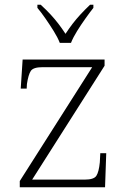

<svg xmlns="http://www.w3.org/2000/svg" viewBox="-20 -786 534 806"><path d="M63 0V-26L367 -504H159Q120 -504 109.5 -488.5Q99 -473 93 -433L92 -414H67L75 -536H419V-510L115 -32H336Q374 -32 384.5 -48Q395 -64 399 -104L401 -143H426L421 0ZM231 -606Q222 -629 205.5 -655.5Q189 -682 171 -708Q153 -734 137 -753V-766H151Q175 -744 192.5 -725Q210 -706 225 -686.5Q240 -667 255 -644Q270 -667 285 -686.5Q300 -706 317.5 -725Q335 -744 358 -766H372V-753Q357 -734 338.5 -708Q320 -682 303.5 -655.5Q287 -629 278 -606Z"/></svg>

Font: Noto Serif Kannada ExtraLight
Style: Regular
Weight: 250
Version: Version 2.003